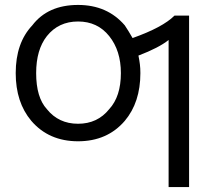

<svg xmlns="http://www.w3.org/2000/svg" viewBox="-20 -551 856 770"><path d="M738.3 -488.3V199.2H656.2V-390.6Q617.2 -359.4 535.2 -328.1Q539.1 -308.6 541 -293Q543 -277.3 543 -257.8Q543 -140.6 480.5 -66.4Q410.2 15.6 293 15.6Q175.8 15.6 105.5 -66.4Q43 -140.6 43 -257.8Q43 -378.9 109.4 -449.2Q171.9 -531.2 293 -531.2Q410.2 -531.2 480.5 -449.2Q496.1 -425.8 511.7 -398.4Q632.8 -441.4 679.7 -488.3ZM293 -464.8Q214.8 -464.8 168 -406.2Q125 -351.6 125 -257.8Q125 -160.2 168 -113.3Q214.8 -54.7 293 -54.7Q371.1 -54.7 418 -113.3Q464.8 -164.1 464.8 -257.8Q464.8 -347.7 418 -406.2Q371.1 -464.8 293 -464.8Z"/></svg>

Font: 和音 by 宁静之雨，公众号njzyshare
Style: Regular
Weight: 400
Designer: Steve Matteson
Foundry: Ascender Corporation
Version: Version 6.00;June 8, 2018;FontCreator 11.0.0.2388 32-bit